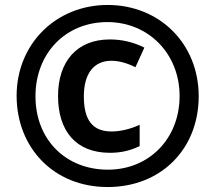

<svg xmlns="http://www.w3.org/2000/svg" viewBox="-20 -795 868 774"><path d="M414 -41C629 -41 781 -194 781 -407C781 -620 622 -775 414 -775C205 -775 47 -617 47 -409C47 -200 196 -41 414 -41ZM415 -111C246 -111 123 -231 123 -407C123 -580 244 -706 413 -706C579 -706 704 -578 704 -408C704 -236 581 -111 415 -111ZM423 -179C471 -179 507 -189 543 -206V-292C507 -275 465 -265 430 -265C352 -265 318 -312 318 -407C318 -499 359 -550 429 -550C459 -550 492 -541 526 -524L562 -603C519 -625 471 -636 423 -636C288 -636 214 -545 214 -408C214 -267 286 -179 423 -179Z"/></svg>

Font: Noto Sans Tamil UI SemiCondensed ExtraBold
Style: Regular
Weight: 800
Width: 4
Designer: Jelle Bosma - Monotype Design Team
Foundry: Monotype Imaging Inc.
Version: Version 2.004